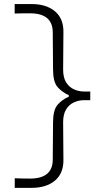

<svg xmlns="http://www.w3.org/2000/svg" viewBox="-20 -803 473 940"><path d="M52.2 116.7V69.8Q76.7 70.8 96.7 71Q116.7 71.3 130.4 71.3Q238.3 69.8 238.3 -22L239.7 -205.1Q240.2 -264.6 261.5 -289.6Q282.7 -314.5 316.9 -329.6V-336.9Q282.7 -352.5 261.5 -377.2Q240.2 -401.9 239.7 -461.9L238.3 -644Q238.3 -736.3 130.4 -737.8Q117.2 -737.8 97.7 -737.8Q78.1 -737.8 51.8 -736.8V-783.2H134.3Q206.1 -783.2 248.3 -748.3Q290.5 -713.4 290.5 -648.4Q290.5 -602.1 289.8 -555.4Q289.1 -508.8 289.1 -462.4Q289.1 -422.9 304 -399.4Q318.8 -376 342.3 -365.5Q365.7 -355 391.1 -355H421.9V-312.5H391.1Q365.7 -312.5 342.3 -302Q318.8 -291.5 304 -267.8Q289.1 -244.1 289.1 -204.6Q289.1 -158.2 289.8 -111.3Q290.5 -64.5 290.5 -18.1Q290.5 46.9 248.3 81.8Q206.1 116.7 134.3 116.7Z"/></svg>

Font: Pinar DS1-Light
Style: Regular
Weight: 300
Designer: Amin Abedi
Version: Version 2.000